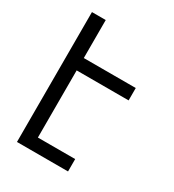

<svg xmlns="http://www.w3.org/2000/svg" viewBox="-178 -838 855 941"><g transform="rotate(30 250.0 -367.5)"><path d="M64 0V-735H142V-520H436V-450H142V-70H353V0Z"/></g></svg>

Font: Iosevka
Style: Regular
Weight: 400
Monospace: yes
Designer: Belleve Invis
Foundry: Belleve Invis
Version: Version 33.2.3; ttfautohint (v1.8.4)